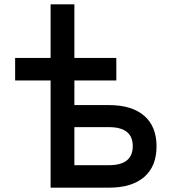

<svg xmlns="http://www.w3.org/2000/svg" viewBox="-20 -868 790 888"><path d="M214 -496H50V-600H214V-848H324V-600H518V-496H324V-382H484Q590 -382 647 -332.5Q704 -283 704 -191Q704 -99 647 -49.5Q590 0 484 0H214ZM594 -192Q594 -236 566.5 -258Q539 -280 484 -280H324V-104H484Q539 -104 566.5 -126Q594 -148 594 -192Z"/></svg>

Font: Martian Mono VF sWd Rg
Style: Regular
Weight: 400
Width: 6
Monospace: yes
Designer: Roman Shamin
Foundry: Evil Martians
Version: Version 1.100